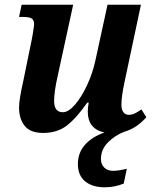

<svg xmlns="http://www.w3.org/2000/svg" viewBox="-20 -556 656 816"><path d="M409 120Q409 142 423 156Q437 170 460 170Q485 170 519 161L506 224Q468 240 426 240Q372 240 341.5 214.5Q311 189 311 141Q311 93 341.5 59Q372 25 424 7Q353 -8 353 -82Q353 -98 357 -120H351Q304 -53 263.5 -22Q223 9 163 9Q109 9 85 -21Q61 -51 61 -99Q61 -133 79 -212L115 -388L119 -410Q125 -446 125 -453Q125 -471 114.5 -477.5Q104 -484 78 -484H61L72 -536H291L226 -237Q210 -167 210 -127Q210 -79 247 -79Q271 -79 299 -111.5Q327 -144 350.5 -195Q374 -246 385 -297L437 -536H579L509 -206Q496 -145 496 -111Q496 -90 504.5 -79Q513 -68 527 -68Q540 -68 552 -73.5Q564 -79 581 -91L602 -58Q561 -11 508 4Q469 19 439 49Q409 79 409 120Z"/></svg>

Font: Noto Serif Narrow
Style: Bold Italic
Weight: 700
Width: 4
Italic angle: -12°
Designer: Monotype Design Team
Foundry: Monotype Imaging Inc.
Version: Version 1.001